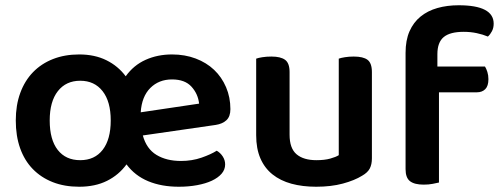

<svg xmlns="http://www.w3.org/2000/svg" viewBox="-20 -695 1912 730"><path d="M281 -488Q340 -488 384.5 -466Q429 -444 458 -405Q488 -447 533.5 -467.5Q579 -488 634 -488Q683 -488 724 -472.5Q765 -457 794 -429.5Q823 -402 839.5 -363.5Q856 -325 856 -280Q856 -252 841 -238Q826 -224 800 -220L523 -180Q537 -129 575 -106Q613 -83 668 -83Q710 -83 746 -95.5Q782 -108 804 -122Q818 -114 827 -100Q836 -86 836 -70Q836 -50 822.5 -34.5Q809 -19 785.5 -8Q762 3 729.5 9Q697 15 660 15Q594 15 543.5 -6Q493 -27 461 -70Q432 -30 387 -7.5Q342 15 281 15Q225 15 180.5 -2.5Q136 -20 104.5 -52.5Q73 -85 56.5 -131.5Q40 -178 40 -237Q40 -295 57 -341.5Q74 -388 105.5 -420.5Q137 -453 181.5 -470.5Q226 -488 281 -488ZM285 -388Q231 -388 200 -348.5Q169 -309 169 -237Q169 -164 199.5 -125Q230 -86 285 -86Q340 -86 370.5 -125.5Q401 -165 401 -237Q401 -309 370 -348.5Q339 -388 285 -388ZM634 -393Q584 -393 551.5 -360.5Q519 -328 515 -268L737 -301Q733 -338 708 -365.5Q683 -393 634 -393Z M1394 -93Q1394 -70 1386 -54.5Q1378 -39 1357 -27Q1328 -9 1283.5 3Q1239 15 1182 15Q1130 15 1088 3.5Q1046 -8 1016 -32Q986 -56 970 -93Q954 -130 954 -181V-472Q962 -475 977.5 -477.5Q993 -480 1012 -480Q1047 -480 1064 -467.5Q1081 -455 1081 -421V-183Q1081 -131 1107.5 -108.5Q1134 -86 1183 -86Q1214 -86 1235.5 -92Q1257 -98 1268 -105V-472Q1276 -475 1291.5 -477.5Q1307 -480 1325 -480Q1361 -480 1377.5 -467.5Q1394 -455 1394 -421V-93Z M1643 -442H1824Q1829 -434 1833 -421.5Q1837 -409 1837 -394Q1837 -368 1825 -356Q1813 -344 1793 -344H1649V-1Q1640 1 1625 4Q1610 7 1591 7Q1556 7 1539 -6Q1522 -19 1522 -52V-494Q1522 -542 1537 -576Q1552 -610 1579 -632Q1606 -654 1643 -664.5Q1680 -675 1724 -675Q1857 -675 1857 -605Q1857 -589 1850.5 -576.5Q1844 -564 1835 -556Q1816 -564 1792.5 -569Q1769 -574 1743 -574Q1691 -574 1667 -554Q1643 -534 1643 -489Z"/></svg>

Font: Baloo Bhai 2 SemiBold
Style: Regular
Weight: 600
Designer: Supriya Tembe, Noopur Datye and Ek Type
Foundry: Ek Type
Version: Version 1.640;PS 1.000;hotconv 16.6.51;makeotf.lib2.5.65220;